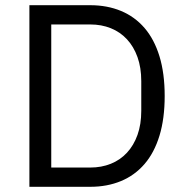

<svg xmlns="http://www.w3.org/2000/svg" viewBox="-20 -718 711 738"><path d="M93 -698H327Q392 -698 445 -676Q498 -654 535.5 -610.5Q573 -567 593 -501.5Q613 -436 613 -349Q613 -262 593 -196.5Q573 -131 535.5 -87.5Q498 -44 445 -22Q392 0 327 0H93ZM327 -74Q370 -74 406 -88.5Q442 -103 468 -131Q494 -159 508.5 -199.5Q523 -240 523 -292V-406Q523 -458 508.5 -498.5Q494 -539 468 -567Q442 -595 406 -609.5Q370 -624 327 -624H177V-74Z"/></svg>

Font: IBM Plex Sans Thai
Style: Regular
Weight: 400
Designer: Mike Abbink, Paul van der Laan, Pieter van Rosmalen, Ben Mitchell, Mark Frömberg
Foundry: Bold Monday
Version: Version 1.2